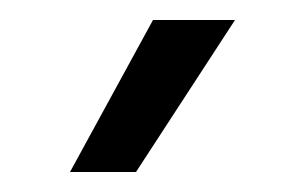

<svg xmlns="http://www.w3.org/2000/svg" viewBox="-20 -752 305 192"><path d="M133 -732H215L116 -580H50Z"/></svg>

Font: Bai Jamjuree
Style: Regular
Weight: 400
Designer: Katatrad Aksorn Co.,Ltd.
Foundry: Cadson Demak Co.,Ltd.
Version: Version 1.000; ttfautohint (v1.6)